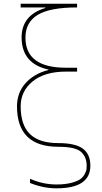

<svg xmlns="http://www.w3.org/2000/svg" viewBox="-20 -770 540 1020"><path d="M237.3 -400.4Q95.7 -431.6 94.7 -570.3Q94.7 -689.5 220.7 -727.5V-730.5H89.8V-750H389.6V-730.5Q245.1 -730.5 180.2 -690.9Q115.2 -651.4 115.2 -570.3Q115.2 -410.2 330.1 -410.2H389.6V-389.6H330.1Q217.8 -389.6 153.8 -337.9Q89.8 -286.1 89.8 -205.1Q89.8 -105.5 139.2 -57.6Q188.5 -9.8 290 -9.8Q379.9 -9.8 419.9 19.5Q460 48.8 460 110.4Q460 230.5 280.3 230.5Q210 230.5 139.6 202.1V179.7Q208 210 280.3 210Q325.2 210 357.4 201.7Q389.6 193.4 405.3 182.6Q420.9 171.9 429.7 155.3Q438.5 138.7 439.5 130.4Q440.4 122.1 440.4 110.4Q440.4 63.5 410.2 36.6Q379.9 9.8 290 9.8Q70.3 9.8 70.3 -205.1Q70.3 -276.4 114.7 -327.1Q159.2 -377.9 237.3 -398.4Z"/></svg>

Font: Mgen+ 1m thin
Style: Regular
Weight: 100
Designer: [Source Han Sans]
Ryoko NISHIZUKA  (kana & ideographs); Paul D. Hunt (Latin, Greek & Cyrillic); Wenlong ZHANG  (bopomofo
Version: Version 1.059.20150602